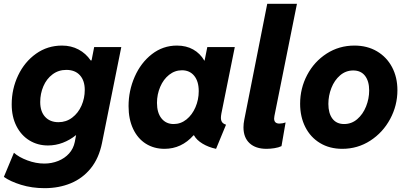

<svg xmlns="http://www.w3.org/2000/svg" viewBox="-32 -772 2132 1006"><path d="M-11.7 154.8 41 28.3Q66.9 51.8 111.6 68.4Q156.2 85 200.2 85Q238.8 85 272.9 71.3Q307.1 57.6 330.1 32Q353 6.3 359.9 -28.3L366.7 -64H366.2Q334 -38.1 296.6 -23.9Q259.3 -9.8 219.2 -9.8Q165.5 -9.8 122.3 -36.1Q79.1 -62.5 54.2 -111.3Q29.3 -160.2 29.3 -225.1Q29.3 -306.2 63 -377Q96.7 -447.8 156.7 -490.5Q216.8 -533.2 293 -533.2Q340.8 -533.2 379.4 -512.7Q418 -492.2 442.9 -455.6H447.8L461.4 -525.4H603.5L502.4 -22.5Q486.3 57.1 443.6 109.9Q400.9 162.6 338.9 188.2Q276.9 213.9 201.7 213.9Q135.3 213.9 78.4 196.3Q21.5 178.7 -11.7 154.8ZM412.1 -300.8Q412.1 -349.6 386.7 -377.7Q361.3 -405.8 315.4 -405.8Q274.4 -405.8 243.2 -382.3Q211.9 -358.9 195.3 -320.1Q178.7 -281.2 178.7 -237.3Q178.7 -188 204.3 -159.9Q230 -131.8 274.4 -131.8Q314.9 -131.8 346.4 -155.8Q377.9 -179.7 395 -218.5Q412.1 -257.3 412.1 -300.8Z M641.6 -215.8Q641.6 -296.9 673.8 -370.1Q706.1 -443.4 763.9 -488.3Q821.8 -533.2 895 -533.2Q943.8 -533.2 980.2 -512.7Q1016.6 -492.2 1038.6 -454.6H1040L1054.2 -525.4H1198.2L1127.9 -176.8Q1125.5 -163.1 1125.5 -154.8Q1125.5 -140.6 1131.8 -131.8Q1138.2 -123 1152.3 -118.7L1100.1 7.8Q1060.5 -0.5 1029.3 -19.3Q998 -38.1 984.4 -63H981.9Q918.9 7.8 830.1 7.8Q774.9 7.8 732.2 -19Q689.5 -45.9 665.5 -96.7Q641.6 -147.5 641.6 -215.8ZM1009.3 -294.4Q1009.3 -345.7 985.6 -374.8Q961.9 -403.8 921.4 -403.8Q884.3 -403.8 854.2 -380.1Q824.2 -356.4 807.4 -316.9Q790.5 -277.3 790.5 -232.9Q790.5 -181.2 814.2 -151.6Q837.9 -122.1 877.9 -122.1Q915 -122.1 945.1 -146.2Q975.1 -170.4 992.2 -210.2Q1009.3 -250 1009.3 -294.4Z M1243.7 -105Q1243.7 -124 1248 -145L1368.2 -752H1523.9L1405.8 -164.1Q1404.3 -156.7 1404.3 -150.9Q1404.3 -124.5 1432.1 -124.5Q1439.9 -124.5 1449 -126.2Q1458 -127.9 1464.4 -130.4L1442.9 -6.3Q1427.7 1 1405.8 4.4Q1383.8 7.8 1364.3 7.8Q1307.6 7.8 1275.6 -21.7Q1243.7 -51.3 1243.7 -105Z M1540.5 -228.5Q1540.5 -309.1 1577.4 -379.2Q1614.3 -449.2 1679.4 -491.2Q1744.6 -533.2 1825.2 -533.2Q1892.1 -533.2 1943.1 -503.2Q1994.1 -473.1 2022.2 -420.2Q2050.3 -367.2 2050.3 -299.3Q2050.3 -219.2 2012.2 -148.4Q1974.1 -77.6 1908 -34.9Q1841.8 7.8 1761.2 7.8Q1694.8 7.8 1644.8 -22.5Q1594.7 -52.7 1567.6 -106.4Q1540.5 -160.2 1540.5 -228.5ZM1902.3 -297.9Q1902.3 -346.7 1880.6 -374.8Q1858.9 -402.8 1818.8 -402.8Q1779.8 -402.8 1750 -377.2Q1720.2 -351.6 1704.3 -311Q1688.5 -270.5 1688.5 -227.5Q1688.5 -178.7 1709.7 -150.4Q1731 -122.1 1771 -122.1Q1810.1 -122.1 1839.8 -147.7Q1869.6 -173.3 1886 -214.1Q1902.3 -254.9 1902.3 -297.9Z"/></svg>

Font: Reddit Sans Fudge ExBold Italic
Style: Regular
Weight: 800
Italic angle: -11.25°
Designer: Stephen Hutchings
Version: Version 1.013